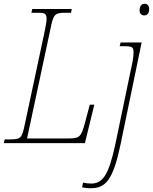

<svg xmlns="http://www.w3.org/2000/svg" viewBox="-36 -762 814 1022"><path d="M732 -680C746 -680 758 -689 758 -714C758 -732 748 -742 734 -742C717 -742 707 -728 707 -707C707 -689 718 -680 732 -680ZM-16 0H416L466 -205H442L417 -111C396 -30 387 -25 322 -25H108L233 -610C248 -686 256 -694 311 -694H342L346 -714H136L131 -694H163C203 -694 212 -690 212 -660C212 -649 208 -628 203 -601L95 -95C80 -25 74 -20 13 -20H-11ZM446 240C526 240 565 198 605 10L718 -536H606L601 -516H622C668 -516 675 -512 675 -482C675 -468 672 -446 669 -431L577 10C543 166 512 215 450 215C434 215 418 213 406 210L401 235C409 237 425 240 446 240Z"/></svg>

Font: Noto Serif SemiCondensed Thin
Style: Italic
Weight: 100
Width: 4
Italic angle: -12°
Designer: Monotype Design Team
Foundry: Monotype Imaging Inc.
Version: Version 2.013